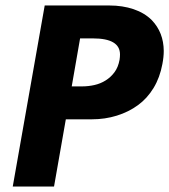

<svg xmlns="http://www.w3.org/2000/svg" viewBox="-20 -680 617 700"><path d="M177 0H26.5L143 -660H379Q427 -660 467 -646.5Q507 -633 533.5 -606.5Q576.5 -561.5 577 -494.5Q577 -472 572 -446.5Q563 -397.5 540 -359.5Q517 -321.5 483.2 -296.8Q449.5 -272 406.2 -258.5Q363 -245 315 -245H220ZM279 -365Q302 -365 324.2 -370Q346.5 -375 365.2 -386.8Q384 -398.5 397.5 -416.8Q411 -435 416 -462.5Q417.5 -473 417.5 -481.5Q417.5 -540 319 -540H272L241.5 -365Z"/></svg>

Font: Lucymar Sans
Style: Bold Italic
Weight: 700
Italic angle: -10°
Foundry: The League of Moveable Type (original font) / Main changes by Cristiano Sobral with portions from Mirco Monsees
Version: Version 2.00;August 30, 2020;FontCreator 13.0.0.2681 64-bit